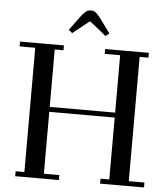

<svg xmlns="http://www.w3.org/2000/svg" viewBox="-59 -949 872 1002"><g transform="rotate(5 376.5 -448.0)"><path d="M22 -676.8V-702.1H252V-676.8H206.1V-376H548.8V-676.8H467.8V-702.1H696.8V-676.8H650.9V-25.9H732.9V0H502.9V-25.9H548.8V-350.1H206.1V-25.9H287.1V0H58.1V-25.9H104V-676.8ZM270 -785.2 328.1 -863.8Q343.3 -882.8 352.8 -889.4Q362.3 -896 377 -896Q391.1 -896 400.4 -889.4Q409.7 -882.8 424.8 -863.8L482.9 -785.2L463.9 -770L377 -839.8L289.1 -770Z"/></g></svg>

Font: Dehuti
Style: Bold
Weight: 700
Version: Version 1.2